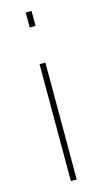

<svg xmlns="http://www.w3.org/2000/svg" viewBox="-120 -800 445 838"><g transform="rotate(-15 103.0 -381.0)"><path d="M116.7 -694.3H90.3V-761.7H116.7ZM116.7 0H90.3V-528.3H116.7Z"/></g></svg>

Font: Roboto-Thin
Style: Regular
Weight: 250
Designer: Google
Version: Version 1.100141; 2013; ttfautohint (v0.94.14-c901) -l 8 -r 